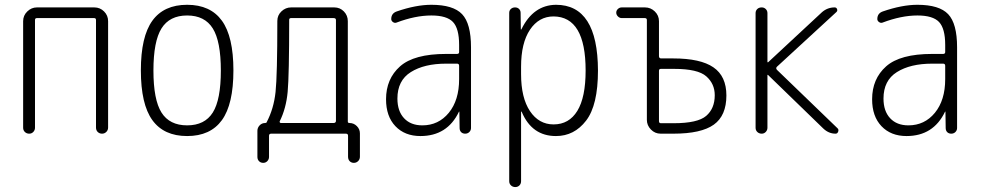

<svg xmlns="http://www.w3.org/2000/svg" viewBox="-20 -550 4040 790"><path d="M75.2 -24.4V-462.9Q75.2 -486.3 92.3 -502.9Q109.4 -519.5 131.8 -519.5H368.2Q391.6 -519.5 408.2 -502.9Q424.8 -486.3 424.8 -462.9V-25.4Q424.8 -14.6 417.5 -7.3Q410.2 0 399.9 0Q389.6 0 382.3 -6.8Q375 -13.7 375 -25.4V-467.8Q375 -475.6 367.2 -475.6H131.8Q124 -475.6 124 -467.8V-24.4Q124 -14.6 117.2 -7.3Q110.4 0 100.1 0Q89.8 0 82.5 -6.8Q75.2 -13.7 75.2 -24.4Z M855.5 -433.1Q822.3 -486.3 750 -486.3Q677.7 -486.3 644.5 -433.1Q611.3 -379.9 611.3 -259.8Q611.3 -139.6 644.5 -86.9Q677.7 -34.2 750 -34.2Q822.3 -34.2 855.5 -86.9Q888.7 -139.6 888.7 -259.8Q888.7 -379.9 855.5 -433.1ZM893.1 -55.7Q845.7 9.8 750 9.8Q654.3 9.8 606.9 -55.7Q559.6 -121.1 559.6 -260.3Q559.6 -399.4 606.9 -464.8Q654.3 -530.3 750 -530.3Q845.7 -530.3 893.1 -464.8Q940.4 -399.4 940.4 -260.3Q940.4 -121.1 893.1 -55.7Z M1130.9 -50.8Q1129.9 -48.8 1131.3 -46.4Q1132.8 -43.9 1135.7 -43.9H1352.5Q1361.3 -43.9 1362.3 -51.8V-467.8Q1362.3 -475.6 1352.5 -475.6H1177.7Q1169.9 -475.6 1169.9 -468.8Q1169.9 -240.2 1163.6 -171.9Q1157.2 -103.5 1130.9 -50.8ZM1039.1 95.7V-11.7Q1039.1 -24.4 1048.3 -34.2Q1057.6 -43.9 1071.3 -43.9Q1076.2 -43.9 1077.1 -46.9Q1106.4 -102.5 1113.8 -171.4Q1121.1 -240.2 1121.1 -463.9Q1121.1 -487.3 1138.2 -503.4Q1155.3 -519.5 1177.7 -519.5H1355.5Q1378.9 -519.5 1395 -502.9Q1411.1 -486.3 1411.1 -462.9V-49.8Q1411.1 -43.9 1418 -43.9Q1435.5 -43.9 1448.2 -31.2Q1460.9 -18.6 1460.9 -1V94.7Q1460.9 105.5 1453.6 112.8Q1446.3 120.1 1436 120.1Q1425.8 120.1 1418.9 113.3Q1412.1 106.4 1412.1 94.7V8.8Q1412.1 0 1403.3 0H1095.7Q1086.9 0 1086.9 8.8V95.7Q1086.9 105.5 1080.1 112.8Q1073.2 120.1 1063 120.1Q1052.7 120.1 1045.9 113.3Q1039.1 106.4 1039.1 95.7Z M1815.4 -288.1Q1725.6 -288.1 1670.4 -253.4Q1615.2 -218.8 1615.2 -144.5Q1615.2 -92.8 1642.6 -63.5Q1669.9 -34.2 1717.8 -34.2Q1784.2 -34.2 1826.7 -85.9Q1869.1 -137.7 1869.1 -224.6V-279.3Q1869.1 -288.1 1860.4 -288.1ZM1710 9.8Q1645.5 9.8 1606.9 -30.8Q1568.4 -71.3 1568.4 -141.6Q1568.4 -225.6 1626 -276.9Q1683.6 -328.1 1815.4 -328.1H1860.4Q1869.1 -328.1 1869.1 -335.9V-365.2Q1869.1 -432.6 1843.8 -459.5Q1818.4 -486.3 1754.9 -486.3Q1688.5 -486.3 1611.3 -457Q1604.5 -454.1 1597.2 -459Q1589.8 -463.9 1589.8 -471.7Q1589.8 -495.1 1612.3 -502.9Q1691.4 -530.3 1754.9 -530.3Q1844.7 -530.3 1881.3 -491.7Q1918 -453.1 1918 -355.5V-23.4Q1918 -13.7 1911.1 -6.8Q1904.3 0 1894 0Q1883.8 0 1877.4 -6.3Q1871.1 -12.7 1871.1 -23.4L1870.1 -89.8Q1870.1 -90.8 1869.1 -90.8Q1868.2 -90.8 1868.2 -89.8Q1820.3 9.8 1710 9.8Z M2124 -275.4V-245.1Q2124 -147.5 2160.6 -92.8Q2197.3 -38.1 2257.8 -38.1Q2321.3 -38.1 2355.5 -93.8Q2389.6 -149.4 2389.6 -259.8Q2389.6 -481.4 2257.8 -482.4Q2197.3 -482.4 2160.6 -427.7Q2124 -373 2124 -275.4ZM2075.2 195.3V-497.1Q2075.2 -506.8 2082 -513.2Q2088.9 -519.5 2099.1 -519.5Q2109.4 -519.5 2115.7 -513.2Q2122.1 -506.8 2122.1 -497.1L2123 -429.7Q2123 -428.7 2124 -428.7Q2126 -428.7 2126 -430.7Q2174.8 -529.3 2267.6 -530.3Q2439.5 -530.3 2440.4 -259.8Q2440.4 -117.2 2391.6 -53.7Q2342.8 9.8 2267.6 9.8Q2168.9 9.8 2127 -88.9Q2127 -90.8 2126 -90.8Q2124 -90.8 2124 -89.8V195.3Q2124 206.1 2117.2 212.9Q2110.4 219.7 2100.1 219.7Q2089.8 219.7 2082.5 212.9Q2075.2 206.1 2075.2 195.3Z M2691.4 -258.8V-51.8Q2691.4 -43 2699.2 -43H2752Q2850.6 -43 2885.7 -73.2Q2920.9 -103.5 2920.9 -158.2Q2920.9 -205.1 2886.2 -235.8Q2851.6 -266.6 2753.9 -266.6H2699.2Q2691.4 -266.6 2691.4 -258.8ZM2538.1 -475.6Q2529.3 -475.6 2522.5 -482.4Q2515.6 -489.3 2515.6 -498Q2515.6 -506.8 2522.5 -513.2Q2529.3 -519.5 2538.1 -519.5H2633.8Q2657.2 -519.5 2674.3 -502.9Q2691.4 -486.3 2691.4 -462.9V-319.3Q2691.4 -310.5 2699.2 -309.6H2750Q2862.3 -309.6 2915.5 -272.9Q2968.8 -236.3 2968.8 -157.2Q2968.8 -74.2 2917 -37.1Q2865.2 0 2751 0H2698.2Q2674.8 0 2658.2 -17.1Q2641.6 -34.2 2641.6 -56.6V-467.8Q2641.6 -475.6 2632.8 -475.6Z M3114.3 0Q3103.5 0 3096.2 -6.8Q3088.9 -13.7 3088.9 -24.4V-496.1Q3088.9 -505.9 3095.7 -512.7Q3102.5 -519.5 3114.3 -519.5Q3124 -519.5 3130.9 -512.7Q3137.7 -505.9 3137.7 -496.1V-294.9Q3137.7 -293.9 3138.7 -293.9H3140.6L3362.3 -500Q3384.8 -519.5 3414.1 -519.5Q3421.9 -519.5 3424.3 -512.2Q3426.8 -504.9 3420.9 -500L3176.8 -275.4Q3170.9 -269.5 3176.8 -262.7L3426.8 -21.5Q3431.6 -16.6 3428.7 -8.3Q3425.8 0 3418 0Q3389.6 0 3367.2 -21.5L3140.6 -241.2Q3139.6 -242.2 3138.7 -242.2Q3137.7 -242.2 3137.7 -241.2V-24.4Q3137.7 -14.6 3130.9 -7.3Q3124 0 3114.3 0Z M3815.4 -288.1Q3725.6 -288.1 3670.4 -253.4Q3615.2 -218.8 3615.2 -144.5Q3615.2 -92.8 3642.6 -63.5Q3669.9 -34.2 3717.8 -34.2Q3784.2 -34.2 3826.7 -85.9Q3869.1 -137.7 3869.1 -224.6V-279.3Q3869.1 -288.1 3860.4 -288.1ZM3710 9.8Q3645.5 9.8 3606.9 -30.8Q3568.4 -71.3 3568.4 -141.6Q3568.4 -225.6 3626 -276.9Q3683.6 -328.1 3815.4 -328.1H3860.4Q3869.1 -328.1 3869.1 -335.9V-365.2Q3869.1 -432.6 3843.8 -459.5Q3818.4 -486.3 3754.9 -486.3Q3688.5 -486.3 3611.3 -457Q3604.5 -454.1 3597.2 -459Q3589.8 -463.9 3589.8 -471.7Q3589.8 -495.1 3612.3 -502.9Q3691.4 -530.3 3754.9 -530.3Q3844.7 -530.3 3881.3 -491.7Q3918 -453.1 3918 -355.5V-23.4Q3918 -13.7 3911.1 -6.8Q3904.3 0 3894 0Q3883.8 0 3877.4 -6.3Q3871.1 -12.7 3871.1 -23.4L3870.1 -89.8Q3870.1 -90.8 3869.1 -90.8Q3868.2 -90.8 3868.2 -89.8Q3820.3 9.8 3710 9.8Z"/></svg>

Font: Rounded Mgen+ 2m light
Style: Regular
Weight: 200
Designer: [Source Han Sans]
Ryoko NISHIZUKA  (kana & ideographs); Paul D. Hunt (Latin, Greek & Cyrillic); Wenlong ZHANG  (bopomofo
Version: Version 1.059.20150602